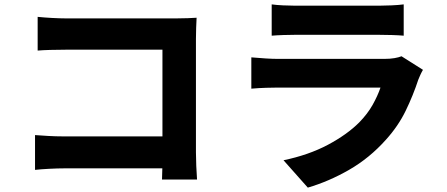

<svg xmlns="http://www.w3.org/2000/svg" viewBox="-20 -794 2040 877"><path d="M152 -717Q181 -714 217.5 -712Q254 -710 280 -710H787Q810 -710 838.5 -711Q867 -712 878 -713Q877 -695 876 -667.5Q875 -640 875 -616V-98Q875 -72 876.5 -36Q878 0 880 26H720Q721 0 721.5 -26.5Q722 -53 722 -81V-567H280Q247 -567 210.5 -566Q174 -565 152 -563ZM140 -177Q167 -175 200.5 -173Q234 -171 268 -171H810V-25H273Q244 -25 205 -23Q166 -21 140 -18Z M1221 -774Q1242 -771 1273 -769.5Q1304 -768 1329 -768Q1348 -768 1387.5 -768Q1427 -768 1475 -768Q1523 -768 1571 -768Q1619 -768 1656.5 -768Q1694 -768 1711 -768Q1735 -768 1768.5 -769.5Q1802 -771 1824 -774V-631Q1803 -633 1770 -634Q1737 -635 1709 -635Q1693 -635 1655 -635Q1617 -635 1569 -635Q1521 -635 1473 -635Q1425 -635 1386.5 -635Q1348 -635 1329 -635Q1305 -635 1274.5 -634Q1244 -633 1221 -631ZM1912 -475Q1906 -465 1900 -452Q1894 -439 1891 -431Q1867 -358 1833 -288Q1799 -218 1743 -156Q1668 -72 1575 -18.5Q1482 35 1386 63L1275 -62Q1390 -86 1477.5 -132.5Q1565 -179 1621 -235Q1659 -274 1682 -315Q1705 -356 1718 -394Q1707 -394 1681.5 -394Q1656 -394 1620.5 -394Q1585 -394 1543.5 -394Q1502 -394 1459 -394Q1416 -394 1376.5 -394Q1337 -394 1304 -394Q1271 -394 1250 -394Q1231 -394 1196 -393Q1161 -392 1128 -389V-532Q1162 -529 1194 -527Q1226 -525 1250 -525Q1266 -525 1296 -525Q1326 -525 1365 -525Q1404 -525 1448 -525Q1492 -525 1536 -525Q1580 -525 1619.5 -525Q1659 -525 1689 -525Q1719 -525 1735 -525Q1762 -525 1782 -528.5Q1802 -532 1814 -537Z"/></svg>

Font: Noto Sans JP Thin ExtraBold
Style: Regular
Weight: 800
Version: Version 2.004-H2;hotconv 1.0.118;makeotfexe 2.5.65603